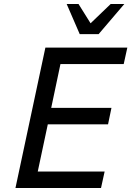

<svg xmlns="http://www.w3.org/2000/svg" viewBox="-20 -936 658 956"><path d="M518 -317H218L168 -82H501L483 0H57L206 -699H614L596 -617H281L235 -399H535ZM599 -916 471 -766H377L312 -916H371L431 -820L531 -916Z"/></svg>

Font: Fragment Mono
Style: Italic
Weight: 400
Italic angle: -12°
Designer: Wei Huang based on Nimbus Sans by URW Studio, based on Helvetica by Max Miedinger.
Foundry: Wei Huang
Version: Version 1.011; ttfautohint (v1.8.4.7-5d5b)